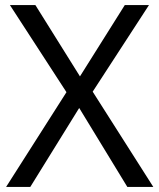

<svg xmlns="http://www.w3.org/2000/svg" viewBox="-20 -734 626 754"><path d="M582 0H480L291 -310L99 0H4L241 -372L19 -714H119L294 -434L470 -714H565L344 -374Z"/></svg>

Font: Noto Sans Tifinagh Hawad
Style: Regular
Weight: 400
Designer: JamraPatel
Foundry: JamraPatel LLC
Version: Version 2.006; ttfautohint (v1.8.4.7-5d5b)